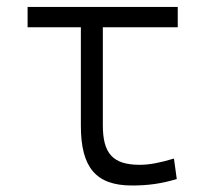

<svg xmlns="http://www.w3.org/2000/svg" viewBox="-20 -538 626 567"><path d="M369.6 9.8C417.5 9.8 456.5 4.4 502 -9.3L493.7 -69.8C451.7 -57.1 420.9 -51.3 392.6 -51.3C311.5 -51.3 283.7 -86.4 283.7 -168.5V-457.5H504.9V-517.6H61.5V-457.5H218.8V-166.5C218.8 -43 263.7 9.8 369.6 9.8Z"/></svg>

Font: Cascadia Mono NF Light
Style: Regular
Weight: 300
Monospace: yes
Designer: Aaron Bell
Foundry: Saja Typeworks
Version: Version 2404.023